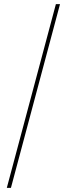

<svg xmlns="http://www.w3.org/2000/svg" viewBox="-20 -760 353 931"><path d="M33 151H13L251 -740H271Z"/></svg>

Font: IBM Plex Sans Thin
Style: Regular
Weight: 100
Designer: Mike Abbink, Paul van der Laan, Pieter van Rosmalen
Foundry: Bold Monday
Version: Version 3.0